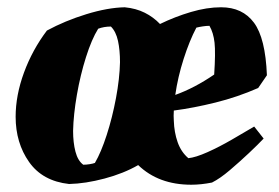

<svg xmlns="http://www.w3.org/2000/svg" viewBox="-20 -496 767 528"><path d="M170 10Q97 2 60 -50.5Q23 -103 23 -175Q23 -234 46 -296.5Q69 -359 109 -412Q159 -439 217.5 -457Q276 -475 323 -476Q354 -473 378 -461Q402 -449 420 -430Q461 -450 505 -463Q549 -476 588 -476Q647 -476 678.5 -433.5Q710 -391 714 -289L690 -254Q633 -229 572.5 -214Q512 -199 458 -192Q457 -177 458 -164Q459 -132 468.5 -105Q478 -78 498 -61Q518 -63 550.5 -77.5Q583 -92 617.5 -112Q652 -132 679 -148L705 -115Q690 -99 664.5 -75Q639 -51 612 -28Q585 -5 563 6Q548 9 533.5 10.5Q519 12 506 12Q416 12 360 -42Q320 -19 267.5 -5Q215 9 170 10ZM520 -420Q501 -384 485 -334Q469 -284 462 -235Q515 -254 569 -291Q573 -351 570 -378.5Q567 -406 556 -425Q548 -425 538 -423.5Q528 -422 520 -420ZM209 -43Q217 -43 226.5 -44.5Q236 -46 241 -48Q258 -77 273.5 -125Q289 -173 299 -226.5Q309 -280 310 -325Q310 -358 304.5 -383.5Q299 -409 285 -423Q266 -423 250 -417Q232 -388 216.5 -339Q201 -290 191.5 -235.5Q182 -181 181 -136Q181 -104 187.5 -79Q194 -54 209 -43Z"/></svg>

Font: Labrada ExtraBold
Style: Italic
Weight: 800
Italic angle: -7°
Designer: Mercedes Jáuregui
Foundry: Omnibus-Type Team
Version: Version 1.000; ttfautohint (v1.8.4.7-5d5b)